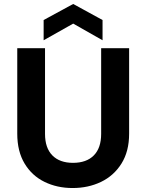

<svg xmlns="http://www.w3.org/2000/svg" viewBox="-20 -941 737 968"><path d="M207 -698V-266Q207 -195 244 -157.5Q281 -120 348 -120Q416 -120 453 -157.5Q490 -195 490 -266V-698H631V-267Q631 -178 592.5 -116.5Q554 -55 489.5 -24Q425 7 346 7Q268 7 204.5 -24Q141 -55 104 -116.5Q67 -178 67 -267V-698ZM349 -822 200 -738V-840L349 -921L497 -840V-738Z"/></svg>

Font: MSTAGE SemiBold
Style: Regular
Weight: 600
Designer: Ninad Kale (Devanagari), Jonny Pinhorn (Latin)
Foundry: Indian Type Foundry
Version: 4.004